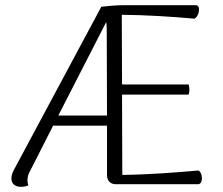

<svg xmlns="http://www.w3.org/2000/svg" viewBox="-20 -711 862 741"><path d="M746 -53C658 -45 550 -37 452 -36L451 -346H708C712 -358 712 -372 708 -385H451L450 -654C545 -653 640 -647 730 -639C748 -646 757 -691 736 -691H457C432 -691 395 -688 371 -685L34 -56C27 -44 24 -32 24 -22C24 -3 37 10 60 10C73 10 81 8 90 4C87 -1 86 -8 86 -15C86 -23 88 -35 92 -43L185 -226H393V-35C393 -13 407 0 427 0H744C765 0 763 -44 746 -53ZM205 -265 390 -626C392 -611 392 -597 392 -582L393 -265Z"/></svg>

Font: Arima Koshi Light
Style: Regular
Weight: 300
Designer: Joana Correia and Natanael Gama
Foundry: NDISCOVER
Version: Version 1.019;PS 001.019;hotconv 1.0.88;makeotf.lib2.5.64775